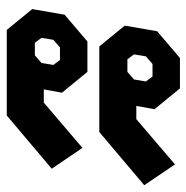

<svg xmlns="http://www.w3.org/2000/svg" viewBox="-12 -570 564 581"><g transform="rotate(90 270.5 -280.0)"><path d="M58 -375 75 -473 156 -542H248L311 -465L301 -410H341L478 -527L541 -434L380 -298H121ZM198 -383 221 -403 227 -439 212 -459H174L151 -439L145 -403L160 -383ZM8 -95 25 -193 106 -262H198L261 -185L251 -130H291L428 -247L491 -154L330 -18H71ZM148 -103 171 -123 177 -159 162 -179H124L101 -159L95 -123L110 -103Z"/></g></svg>

Font: Chakra Petch
Style: Bold Italic
Weight: 700
Italic angle: -10°
Designer: Katatrad Aksorn Co.,Ltd.
Foundry: Cadson Demak Co.,Ltd.
Version: Version 1.000; ttfautohint (v1.6)